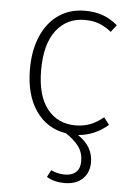

<svg xmlns="http://www.w3.org/2000/svg" viewBox="-54 -573 574 838"><g transform="rotate(5 233.0 -153.5)"><path d="M368 125Q368 170 339.5 197.5Q311 225 260 225Q215 225 182 205L198 174Q226 188 259 188Q290 188 307.5 171.5Q325 155 325 124Q325 87 305.5 60Q286 33 248 8Q164 -5 115.5 -75Q67 -145 67 -258Q67 -341 94 -403Q121 -465 170 -498.5Q219 -532 285 -532Q328 -532 362 -520Q396 -508 428 -481L404 -450Q378 -471 350.5 -481.5Q323 -492 287 -492Q209 -492 162.5 -432Q116 -372 116 -258Q116 -146 162 -88Q208 -30 286 -30Q322 -30 351 -41.5Q380 -53 408 -76L432 -45Q375 5 301 11Q368 55 368 125Z"/></g></svg>

Font: FiraGO ExtraLight
Style: Regular
Weight: 200
Designer: bBox Type
Foundry: bBox Type GmbH
Version: Version 1.001